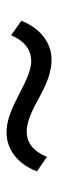

<svg xmlns="http://www.w3.org/2000/svg" viewBox="188 -595 179 595"><g transform="rotate(-90 277.5 -297.5)"><path d="M389.7 -227.3Q365.5 -227.3 337.8 -236Q310.2 -244.6 269.6 -267.2Q230.3 -288.9 207.3 -296.6Q184.3 -304.3 168.6 -304.3Q141.2 -304.3 121.8 -289Q102.3 -273.8 88.7 -241.6L43.9 -272.6Q62 -318.7 94 -342.7Q126 -366.7 164.3 -366.7Q189.1 -366.7 215.6 -357.9Q242.1 -349.1 282 -328.2Q319.3 -308.6 343.2 -299.5Q367 -290.3 385 -290.3Q439.1 -290.3 465.8 -352.4L510.7 -320.8Q492.5 -275.9 460.7 -251.6Q428.9 -227.3 389.7 -227.3Z"/></g></svg>

Font: Rokkitt SemiBold
Style: Regular
Weight: 600
Designer: Vernon Adams
Foundry: Vernon Adams
Version: Version 3.103